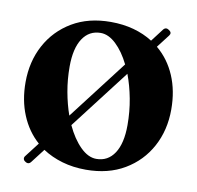

<svg xmlns="http://www.w3.org/2000/svg" viewBox="-84 -822 970 946"><g transform="rotate(10 401.0 -349.0)"><path d="M102 32Q94 27 92.8 19.2Q91.5 11.5 97.5 4.5L152.5 -67Q96.5 -116.5 66 -190Q35.5 -263.5 35.5 -354Q35.5 -457.5 80 -540Q124.5 -622.5 205.8 -670.8Q287 -719 398.5 -719Q460 -719 513 -704.5Q566 -690 609 -662.5L657 -725.5Q669.5 -742 687 -729.5Q704 -718 692.5 -703L642.5 -638Q702 -588.5 734 -513.8Q766 -439 766 -345.5Q766 -242 721.5 -159.5Q677 -77 595.5 -28.8Q514 19.5 402.5 19.5Q338.5 19.5 283.8 3.5Q229 -12.5 185 -41.5L132 27.5Q119.5 44.5 102 32ZM236 -467Q236 -402.5 247 -341.8Q258 -281 276.5 -229L503.5 -525Q474 -585 436 -621Q398 -657 358.5 -657Q301 -657 268.5 -607.8Q236 -558.5 236 -467ZM567 -232.5Q567 -300 555 -363.8Q543 -427.5 522.5 -481.5L294.5 -184.5Q324.5 -120 363.8 -81Q403 -42 444 -42Q502 -42 534.5 -91.5Q567 -141 567 -232.5Z"/></g></svg>

Font: Fraunces 9pt
Style: Bold
Weight: 700
Version: Version 1.000;[b76b70a41]